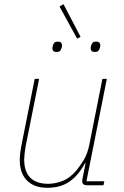

<svg xmlns="http://www.w3.org/2000/svg" viewBox="-20 -881 588 913"><path d="M145 -506H166L102 -186Q99 -170 97 -151.5Q95 -133 95 -123Q95 -65 124 -36Q153 -7 209 -7Q243 -7 277.5 -20.5Q312 -34 342 -69Q359 -89 377.5 -119Q396 -149 405 -194L467 -506H488L391 -19H476L472 0H394Q383 0 377 -4.5Q371 -9 371 -19Q371 -24 371.5 -27.5Q372 -31 373 -35L387 -105H384Q354 -48 311 -18Q268 12 206 12Q142 12 108 -23Q74 -58 74 -120Q74 -135 76 -152.5Q78 -170 81 -185ZM347 -697 263 -850 282 -861 363 -706ZM249 -634Q237 -634 233 -639.5Q229 -645 229 -651Q229 -655 230 -658.5Q231 -662 232 -666Q234 -673 238.5 -678Q243 -683 255 -683Q267 -683 271 -677.5Q275 -672 275 -666Q275 -662 274.5 -659Q274 -656 272 -651Q270 -644 265.5 -639Q261 -634 249 -634ZM431 -634Q419 -634 415 -639.5Q411 -645 411 -651Q411 -655 412 -658.5Q413 -662 414 -666Q416 -673 420.5 -678Q425 -683 437 -683Q449 -683 453 -677.5Q457 -672 457 -666Q457 -662 456.5 -659Q456 -656 454 -651Q452 -644 447.5 -639Q443 -634 431 -634Z"/></svg>

Font: IBM Plex Sans Thin
Style: Italic
Weight: 250
Italic angle: -11.31°
Designer: Mike Abbink, Paul van der Laan, Pieter van Rosmalen
Foundry: Bold Monday
Version: Version 3.201